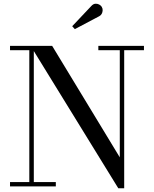

<svg xmlns="http://www.w3.org/2000/svg" viewBox="-20 -995 822 1025"><path d="M160.5 -750V-23H278V0H33.5V-23H136.5V-727H33.5V-750ZM748.5 -750V-727H643V10H611.5L143.5 -750H258.5L619.5 -155V-727H505V-750ZM379.5 -839.5 365.5 -855 467.5 -963Q477.5 -974 488.5 -975Q499.5 -976 509.2 -971Q519 -966 523.5 -957.5Q528.5 -949.5 528 -939.5Q527.5 -929.5 523 -921.2Q518.5 -913 510 -908.5Z"/></svg>

Font: BodoniModa 10 Custom
Style: Regular
Weight: 400
Designer: Owen Earl
Foundry: indestructible type
Version: Version 2.005